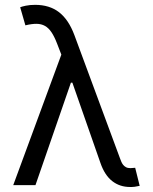

<svg xmlns="http://www.w3.org/2000/svg" viewBox="-20 -757 625 785"><path d="M511.4 7.5Q469.8 7.5 438.9 -16.5Q408 -40.5 390.6 -90.9L275.9 -419H269.9L125 0H34.1L230.8 -533.7L213.1 -579.5Q202.1 -608 190.3 -625.4Q178.6 -642.8 163.7 -651.1Q148.8 -659.4 129.4 -659.6Q110.1 -659.8 83.8 -653.4L62.5 -727.3Q68.9 -730.1 85.6 -733.7Q102.3 -737.2 123.6 -737.2Q182.5 -737.2 221.6 -706.9Q260.7 -676.5 284.1 -613.6L470.2 -110.8Q472.7 -104 475.7 -96.6Q478.7 -89.1 483.3 -83.3Q487.9 -77.4 495 -73.5Q502.1 -69.6 512.8 -69.6Q517 -69.6 523.3 -70.3Q529.5 -71 532.7 -71L551.1 2.8Q540.8 5.3 530.7 6.6Q520.6 7.8 511.4 7.5Z"/></svg>

Font: Fast_Sans
Style: Regular
Weight: 400
Designer: Rasmus Andersson
Foundry: rsms
Version: Version 3.018;git-588b23468